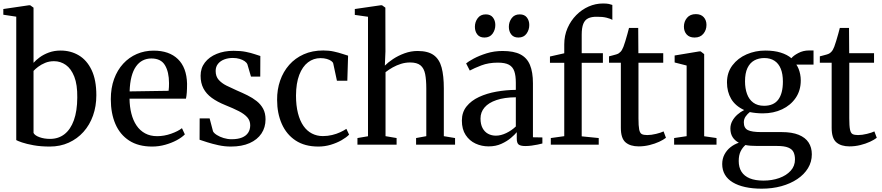

<svg xmlns="http://www.w3.org/2000/svg" viewBox="-24 -850 5180 1128"><path d="M-4.5 -763.5V-797L145.5 -819H153.5L173 -805V-481Q186.5 -496.5 209.2 -513.2Q232 -530 263.2 -541.5Q294.5 -553 332.5 -553Q391.5 -553 439 -524.8Q486.5 -496.5 514.2 -438.5Q542 -380.5 542 -290.5Q542 -226 522.5 -171Q503 -116 466.5 -75.2Q430 -34.5 379.8 -11.8Q329.5 11 268.5 11Q215.5 11 173.8 3.5Q132 -4 105.2 -13.2Q78.5 -22.5 71.5 -27V-752ZM293.5 -490.5Q265 -490.5 241.5 -480.8Q218 -471 200.5 -457.8Q183 -444.5 173 -433.5V-69Q180.5 -54 208 -44Q235.5 -34 270 -34Q319.5 -34 355 -61.8Q390.5 -89.5 410 -143.5Q429.5 -197.5 430 -276.5Q431 -352.5 412.5 -399.5Q394 -446.5 362.8 -468.5Q331.5 -490.5 293.5 -490.5Z M870 11Q789 11 735 -24Q681 -59 654 -121.5Q627 -184 627 -267Q627 -333 646.2 -385.8Q665.5 -438.5 699.8 -475.8Q734 -513 779.8 -532.8Q825.5 -552.5 878.5 -552.5Q970 -552.5 1021.2 -502.8Q1072.5 -453 1075 -358.5Q1075 -328.5 1073.5 -307.2Q1072 -286 1068.5 -270.5H737Q737.5 -223 747.8 -182.8Q758 -142.5 778 -112.8Q798 -83 828.5 -66.5Q859 -50 899.5 -50Q940.5 -50 981.5 -64.5Q1022.5 -79 1045 -97L1062 -60.5Q1044.5 -42.5 1014.2 -26.2Q984 -10 946.5 0.5Q909 11 870 11ZM737.5 -313 966.5 -316.5Q968 -326.5 968.5 -338.8Q969 -351 969 -361.5Q969 -427 945.2 -466.8Q921.5 -506.5 865.5 -506.5Q837.5 -506.5 814.5 -494.8Q791.5 -483 774.8 -459.2Q758 -435.5 748.5 -399Q739 -362.5 737.5 -313Z M1332.5 11Q1295 11 1258.8 3Q1222.5 -5 1193.8 -14.2Q1165 -23.5 1148.5 -29L1149 -154.5H1207.5L1227.5 -78.5Q1233 -67.5 1250 -56.8Q1267 -46 1290 -39Q1313 -32 1336.5 -32Q1373.5 -32 1397.8 -42Q1422 -52 1434 -70.5Q1446 -89 1446 -114Q1446 -141 1429 -160.5Q1412 -180 1379.5 -196.8Q1347 -213.5 1299.5 -232.5Q1252.5 -251.5 1220 -275.2Q1187.5 -299 1171 -330.8Q1154.5 -362.5 1154.5 -405Q1154.5 -450 1179.8 -482.8Q1205 -515.5 1249 -533.5Q1293 -551.5 1348 -551.5Q1390.5 -551.5 1421 -545.2Q1451.5 -539 1472.2 -531.8Q1493 -524.5 1505.5 -521L1505 -400H1450.5L1429.5 -472Q1425 -482.5 1413 -490.8Q1401 -499 1383.5 -504.2Q1366 -509.5 1344 -509.5Q1316.5 -509.5 1293.5 -500.8Q1270.5 -492 1256.8 -475Q1243 -458 1243 -433Q1243 -401 1260.8 -381Q1278.5 -361 1307 -346.8Q1335.5 -332.5 1367.5 -318.5Q1399.5 -305 1429.8 -290Q1460 -275 1484 -256Q1508 -237 1522 -211Q1536 -185 1536 -149Q1536 -101.5 1512 -65.5Q1488 -29.5 1442.5 -9.2Q1397 11 1332.5 11Z M1846.5 11Q1766.5 11 1712.8 -24.5Q1659 -60 1631.5 -122.2Q1604 -184.5 1604 -263Q1603.5 -324 1621.8 -376.5Q1640 -429 1675 -468.8Q1710 -508.5 1760.5 -531Q1811 -553.5 1875.5 -553.5Q1909 -553.5 1937.2 -547.2Q1965.5 -541 1986.8 -533.8Q2008 -526.5 2021 -523L2016.5 -375.5H1955.5L1934 -476Q1932.5 -484.5 1922.2 -491.8Q1912 -499 1895.8 -503.8Q1879.5 -508.5 1859 -508.5Q1818 -508.5 1785.5 -483.8Q1753 -459 1734.2 -410.2Q1715.5 -361.5 1715 -289Q1715 -230 1726.5 -185Q1738 -140 1758.8 -110.2Q1779.5 -80.5 1808.8 -65.5Q1838 -50.5 1872.5 -50.5Q1901 -50.5 1927 -56.8Q1953 -63 1974.5 -73Q1996 -83 2011 -93L2027 -59Q2011 -42.5 1982.5 -26.2Q1954 -10 1919 0.5Q1884 11 1846.5 11Z M2138 -49.5V-751.5L2060.5 -762.5V-797L2212 -819H2220.5L2240 -805L2240.5 -548L2237 -464.5Q2255 -483 2285 -503Q2315 -523 2352.5 -536.8Q2390 -550.5 2429.5 -550.5Q2490.5 -550.5 2524 -526.2Q2557.5 -502 2570.5 -453.2Q2583.5 -404.5 2583.5 -330.5V-50L2649.5 -39V0H2420.5V-39L2480.5 -50V-330Q2480.5 -381 2473.8 -415Q2467 -449 2446.5 -466Q2426 -483 2385 -483Q2358 -483 2332.2 -475Q2306.5 -467 2283.2 -454Q2260 -441 2241 -426V-50L2306 -39V0H2076V-39Z M2847 10Q2805.5 10 2769.8 -6.5Q2734 -23 2711.8 -56.8Q2689.5 -90.5 2689.5 -141.5Q2689.5 -190.5 2717 -224.8Q2744.5 -259 2790.2 -280.2Q2836 -301.5 2892.2 -311.5Q2948.5 -321.5 3006.5 -322V-364Q3006.5 -405.5 2997.5 -431.5Q2988.5 -457.5 2965.8 -469.8Q2943 -482 2901 -482Q2846.5 -482 2804 -465.8Q2761.5 -449.5 2736 -435.5L2714.5 -477.5Q2727 -488.5 2759 -505.8Q2791 -523 2835 -536.8Q2879 -550.5 2929 -550.5Q2994.5 -550.5 3033.2 -530.5Q3072 -510.5 3089.5 -468.5Q3107 -426.5 3107 -361V-43.5L3162.5 -42.5V-7Q3151.5 -4 3134.5 -0.5Q3117.5 3 3098.8 5.5Q3080 8 3062.5 8Q3036 8 3024 -0.2Q3012 -8.5 3012 -36V-73.5Q3001 -59.5 2977.8 -39.8Q2954.5 -20 2921.5 -5Q2888.5 10 2847 10ZM2889.5 -53Q2918.5 -53 2950.2 -68.2Q2982 -83.5 3006.5 -107V-278.5Q2939.5 -278 2893 -262.2Q2846.5 -246.5 2822.8 -218.8Q2799 -191 2799 -154Q2799 -120 2811 -97.5Q2823 -75 2843.5 -64Q2864 -53 2889.5 -53ZM2821.5 -629.5Q2794 -629.5 2780 -647.8Q2766 -666 2766 -692.5Q2766 -721 2782.5 -743.2Q2799 -765.5 2829.5 -765.5H2830.5Q2858 -765.5 2872 -747.2Q2886 -729 2886 -703Q2886 -674.5 2869.8 -652Q2853.5 -629.5 2822.5 -629.5ZM3021 -629.5Q2993.5 -629.5 2979.5 -647.8Q2965.5 -666 2965.5 -692.5Q2965.5 -721 2982 -743.2Q2998.5 -765.5 3029 -765.5H3030Q3057.5 -765.5 3071.5 -747.2Q3085.5 -729 3085.5 -703Q3085.5 -674.5 3069.2 -652Q3053 -629.5 3022 -629.5Z M3212 0V-39L3291 -50V-481H3207V-518L3291 -537V-589Q3291 -641 3310.2 -685Q3329.5 -729 3361.8 -761.5Q3394 -794 3434.5 -811.8Q3475 -829.5 3518.5 -829.5Q3540.5 -829.5 3553.2 -826.8Q3566 -824 3573.5 -821V-733Q3563.5 -740 3539.5 -746Q3515.5 -752 3483 -751.5Q3451.5 -752 3431.8 -742.5Q3412 -733 3402.8 -709.8Q3393.5 -686.5 3393.5 -646V-537.5H3518V-481H3393.5V-49L3493.5 -39V0Z M3728.5 10Q3678.5 10 3651 -13.8Q3623.5 -37.5 3623.5 -99V-481.5H3554V-519Q3562.5 -521.5 3574 -524.2Q3585.5 -527 3596 -530.2Q3606.5 -533.5 3611.5 -537Q3618 -541.5 3622.8 -546.8Q3627.5 -552 3631.2 -559.2Q3635 -566.5 3639 -576Q3643.5 -587.5 3649.8 -608.2Q3656 -629 3662 -650.2Q3668 -671.5 3671.5 -686H3725.5L3726.5 -537.5H3872.5V-481.5H3727V-154.5Q3727 -110 3731.2 -89Q3735.5 -68 3746.5 -62.2Q3757.5 -56.5 3778.5 -56.5Q3802 -56.5 3830.8 -63.5Q3859.5 -70.5 3874.5 -78L3888.5 -40.5Q3874 -29 3848.8 -17.2Q3823.5 -5.5 3792.2 2.2Q3761 10 3728.5 10Z M3936.5 0V-39L4010 -50V-465L3939.5 -483V-524L4084 -548H4092.5L4113 -532V-49.5L4185.5 -39V0ZM4056 -629.5Q4026.5 -629.5 4010.2 -647.5Q3994 -665.5 3994 -693.5Q3994 -723.5 4012.2 -745.2Q4030.5 -767 4063.5 -767H4064.5Q4094 -767 4110.2 -749.2Q4126.5 -731.5 4126.5 -703.5Q4126.5 -673.5 4108.2 -651.5Q4090 -629.5 4057 -629.5Z M4451 258.5Q4397.5 258.5 4354.2 249Q4311 239.5 4280.8 221.2Q4250.5 203 4234.8 176Q4219 149 4219 114Q4219 83 4232 58Q4245 33 4267.2 15.2Q4289.5 -2.5 4316.5 -11.5Q4293 -24 4280 -44.5Q4267 -65 4267 -95.5Q4267 -118.5 4278.2 -139.2Q4289.5 -160 4308 -176.5Q4326.5 -193 4348 -203.5Q4296 -227.5 4271.5 -269.2Q4247 -311 4247 -365.5Q4247 -424 4279 -466.2Q4311 -508.5 4362.5 -530.8Q4414 -553 4471.5 -553Q4524 -553 4562.5 -541Q4601 -529 4625.5 -508Q4637 -523 4665.8 -538.2Q4694.5 -553.5 4728.5 -553.5H4755.5V-470.5H4654.5Q4662 -460 4667.8 -445.5Q4673.5 -431 4677 -413.8Q4680.5 -396.5 4680.5 -377.5Q4680.5 -318.5 4650.8 -275Q4621 -231.5 4570.8 -207.8Q4520.5 -184 4457.5 -184Q4437.5 -184 4417.8 -186Q4398 -188 4381 -191.5Q4367.5 -181 4356.8 -166Q4346 -151 4346 -131Q4346 -97.5 4369.5 -85.8Q4393 -74 4448.5 -74H4569Q4629 -74 4668.2 -58Q4707.5 -42 4726.5 -12.8Q4745.5 16.5 4745.5 56.5Q4745.5 101 4723 138Q4700.5 175 4660.2 202Q4620 229 4566.5 243.8Q4513 258.5 4451 258.5ZM4461.5 211Q4512 211 4554 196Q4596 181 4621.2 153.2Q4646.5 125.5 4646.5 86.5Q4646.5 62 4638.2 44.2Q4630 26.5 4607 17Q4584 7.5 4541 7.5H4426Q4405 7.5 4387.2 6.2Q4369.5 5 4355.5 2Q4338 17 4327 39.5Q4316 62 4316 96Q4316 133 4332.2 158.8Q4348.5 184.5 4380.8 197.8Q4413 211 4461.5 211ZM4465 -228.5Q4521.5 -228.5 4548.5 -265Q4575.5 -301.5 4575.5 -370.5Q4575.5 -415.5 4563 -446.2Q4550.5 -477 4526 -493Q4501.5 -509 4466.5 -509Q4433 -509 4407.2 -494.8Q4381.5 -480.5 4367.2 -450.2Q4353 -420 4353 -372Q4353 -330.5 4364.8 -298Q4376.5 -265.5 4401.5 -247Q4426.5 -228.5 4465 -228.5Z M4967 10Q4917 10 4889.5 -13.8Q4862 -37.5 4862 -99V-481.5H4792.5V-519Q4801 -521.5 4812.5 -524.2Q4824 -527 4834.5 -530.2Q4845 -533.5 4850 -537Q4856.5 -541.5 4861.2 -546.8Q4866 -552 4869.8 -559.2Q4873.5 -566.5 4877.5 -576Q4882 -587.5 4888.2 -608.2Q4894.5 -629 4900.5 -650.2Q4906.5 -671.5 4910 -686H4964L4965 -537.5H5111V-481.5H4965.5V-154.5Q4965.5 -110 4969.8 -89Q4974 -68 4985 -62.2Q4996 -56.5 5017 -56.5Q5040.5 -56.5 5069.2 -63.5Q5098 -70.5 5113 -78L5127 -40.5Q5112.5 -29 5087.2 -17.2Q5062 -5.5 5030.8 2.2Q4999.5 10 4967 10Z"/></svg>

Font: Merriweather 60pt
Style: Regular
Weight: 400
Version: Version 2.100